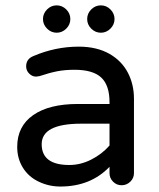

<svg xmlns="http://www.w3.org/2000/svg" viewBox="-20 -682 589 713"><path d="M139.6 -611.3Q139.6 -631.8 154.8 -647Q169.9 -662.1 190.4 -662.1Q210.9 -662.1 226.1 -647Q241.2 -631.8 241.2 -611.3Q241.2 -590.8 226.1 -575.7Q210.9 -560.5 190.4 -560.5Q169.9 -560.5 154.8 -575.7Q139.6 -590.8 139.6 -611.3ZM303.7 -611.3Q303.7 -631.8 318.8 -647Q334 -662.1 354.5 -662.1Q375 -662.1 390.1 -647Q405.3 -631.8 405.3 -611.3Q405.3 -590.8 390.1 -575.7Q375 -560.5 354.5 -560.5Q334 -560.5 318.8 -575.7Q303.7 -590.8 303.7 -611.3ZM125 -6.8Q86.9 -24.4 65.4 -58.6Q43.9 -92.8 43.9 -136.7Q43.9 -212.9 103 -254.4Q162.1 -295.9 269.5 -295.9H386.7V-302.7Q386.7 -365.2 356 -394Q325.2 -422.9 256.8 -422.9Q221.7 -422.9 193.4 -417.5Q165 -412.1 127 -399.4L114.3 -397.5Q99.6 -397.5 88.4 -408.7Q77.1 -419.9 77.1 -435.5Q77.1 -462.9 103.5 -473.6Q185.5 -508.8 272.5 -508.8Q339.8 -508.8 387.7 -481.4Q432.6 -455.1 455.1 -411.6Q477.5 -368.2 477.5 -315.4V-39.1Q477.5 -20.5 463.9 -7.3Q450.2 5.9 431.6 5.9Q413.1 5.9 399.9 -7.3Q386.7 -20.5 386.7 -39.1V-62.5Q316.4 10.7 204.1 10.7Q162.1 10.7 125 -6.8ZM386.7 -141.6V-222.7H281.2Q134.8 -222.7 134.8 -146.5Q134.8 -69.3 237.3 -69.3Q279.3 -69.3 318.8 -89.4Q358.4 -109.4 386.7 -141.6Z"/></svg>

Font: jf-openhuninn-1.0
Style: Regular
Weight: 400
Designer: [Kosugi Maru]
      Designed by Motoya company      

      [Varela Round]
      Joe Prince(Latin component); Avraham Co
Foundry: justfont CO.,LTD.
Version: 1.0